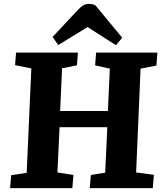

<svg xmlns="http://www.w3.org/2000/svg" viewBox="-20 -973 842 993"><path d="M535 -315H288L277 -81L360 -68L354 0H32L38 -67L118 -79L142 -619L58 -636L63 -701H383L378 -635L301 -620L291 -399H538L548 -618L472 -635L477 -701H794L789 -634L707 -618L684 -81L776 -69L770 0H444L450 -68L524 -80ZM612 -778 580 -739 433 -833 281 -740 252 -782 383 -922Q398 -938 411 -945.5Q424 -953 438 -953Q447 -953 456 -951.5Q465 -950 473 -946Z"/></svg>

Font: Literata
Style: Bold Italic
Weight: 700
Italic angle: -2°
Designer: Latin by Veronika Burian and Jose Scaglione. Greek by Irene Vlachou. Cyrillic by Vera Evstafieva
Foundry: TypeTogether
Version: Version 3.103;gftools[0.9.29]